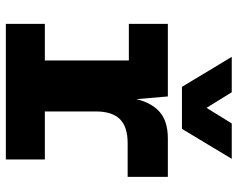

<svg xmlns="http://www.w3.org/2000/svg" viewBox="-96 -696 793 640"><g transform="rotate(90 300.0 -376.5)"><path d="M60 0V-130H182V-410H60V-540H302L311 -435Q323 -486 354 -513Q385 -540 442 -540H570V-406H458Q403 -406 377.5 -380Q352 -354 352 -300V-130H512V0ZM170 -753H288L340 -669L392 -753H510L410 -587H270Z"/></g></svg>

Font: Geist Mono Black
Style: Regular
Weight: 900
Monospace: yes
Designer: Basement.studio, Andrés Briganti, Mateo Zaragoza
Foundry: Basement.studio, Vercel, Andrés Briganti, Guido Ferreyra, Mateo Zaragoza
Version: Version 1.500; ttfautohint (v1.8.4.7-5d5b)